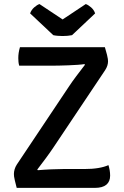

<svg xmlns="http://www.w3.org/2000/svg" viewBox="-20 -912 602 932"><path d="M314.4 -491.7Q329.9 -515.3 350.6 -542.7Q371.4 -570.2 392.6 -597.8L389.6 -600.8Q377.6 -598.8 356.3 -597.3Q335 -595.9 311 -594.9Q287.1 -593.9 266.1 -593.6Q245.2 -593.2 233.7 -593.2H73.2Q70.6 -602.4 69.7 -611.5Q68.8 -620.5 68.8 -629.4Q68.8 -643.4 70.8 -656.3Q72.8 -669.1 76.9 -683H489.1Q496.1 -659.3 499.4 -646.1Q502.7 -632.9 503.5 -626.1Q504.4 -619.3 504.4 -614.3Q504.4 -604.3 501.1 -593.7Q497.8 -583.1 490.4 -571.5L239.4 -196.3Q223.3 -172.1 201.8 -143.1Q180.3 -114.1 160.8 -88.8L163.8 -85.8Q195.4 -88.6 228.3 -90Q261.2 -91.5 284.5 -91.5H388.2Q427.6 -91.5 456.9 -96.4Q486.2 -101.3 506.4 -110.5Q509.9 -99.5 512.3 -86Q514.6 -72.4 514.6 -59.4Q514.6 -30.6 496.2 -15.3Q477.7 0 440.7 0H61.1Q55 -23.3 52.1 -35.8Q49.2 -48.3 48.3 -55.1Q47.5 -62 47.5 -67.4Q47.5 -78 50.9 -90Q54.4 -102.1 61.6 -113.2ZM396.3 -892.3Q408.1 -888.4 422.2 -876.2Q436.2 -864 441.8 -847L329.7 -741.3Q320.2 -739.2 308.3 -738.2Q296.3 -737.1 284 -737.1Q271.6 -737.1 259.7 -738.2Q247.8 -739.2 238.6 -741.3L126.2 -847Q132.1 -864 146 -876.2Q159.9 -888.4 171.6 -892.3L284 -817.6Z"/></svg>

Font: Signika SC
Style: Regular
Weight: 300
Designer: Anna Giedryś
Foundry: Anna Giedryś
Version: Version 2.000